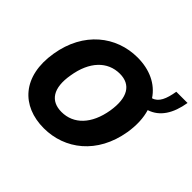

<svg xmlns="http://www.w3.org/2000/svg" viewBox="-168 -989 1232 1232"><g transform="rotate(45 447.5 -373.5)"><path d="M895.2 -757.1H793.3C780.5 -680.8 759.6 -631 712.7 -617.5C660.9 -695.7 571.7 -737.2 462.4 -737.2C270.6 -737.2 102.3 -608 63.9 -372.9C23.4 -128.6 156.2 9.9 357.6 9.9C547.6 9.9 715.2 -117.2 754.6 -352.3C766.7 -426.1 763.1 -490.4 746.8 -544C829.9 -571 876.8 -646 895.2 -757.1ZM578.8 -372.9C554.3 -226.6 473.7 -144.2 364 -144.2C265.3 -144.2 215.2 -213.8 239.7 -352.3C263.1 -498.6 344.5 -583.1 455.6 -583.1C555.4 -583.1 600.9 -509.9 578.8 -372.9Z"/></g></svg>

Font: TID UI Extra Bold
Style: Italic
Weight: 800
Italic angle: -9.39999°
Designer: The TID Project Authors
Foundry: Bakken & Bæck
Version: Version 1.001;hotconv 1.0.109;makeotfexe 2.5.65596